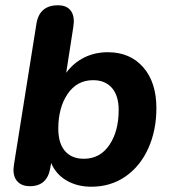

<svg xmlns="http://www.w3.org/2000/svg" viewBox="-20 -698 647 728"><path d="M174 -80 171 -63Q160 8 93 8Q64 8 47.5 -8.5Q31 -25 31 -55Q31 -60 33 -74L118 -607Q129 -678 200 -678Q229 -678 244.5 -662Q260 -646 260 -616Q259 -606 258 -596L231 -422Q259 -460 299.5 -480Q340 -500 389 -500Q473 -500 523 -443Q573 -386 573 -288Q573 -204 542.5 -136Q512 -68 456 -29Q400 10 326 10Q273 10 232.5 -13.5Q192 -37 174 -80ZM430 -281Q430 -335 404.5 -364.5Q379 -394 333 -394Q272 -394 236.5 -342Q201 -290 201 -209Q201 -188 206 -166Q215 -132 238.5 -114Q262 -96 298 -96Q359 -96 394.5 -148Q430 -200 430 -281Z"/></svg>

Font: SN Pro Bold
Style: Bold Italic
Weight: 700
Italic angle: -9°
Designer: Tobias Whetton
Foundry: Supernotes
Version: Version 1.003